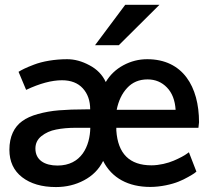

<svg xmlns="http://www.w3.org/2000/svg" viewBox="-20 -757 910 789"><path d="M459.5 -305.7C466.8 -342.3 481 -372.6 502.4 -395.5C523.9 -418.9 551.8 -430.7 586.4 -430.7C618.2 -430.7 645 -419.4 666 -397.5C687.5 -375.5 699.2 -344.7 701.7 -305.7ZM216.3 -76.7C163.6 -76.7 125.5 -99.1 125.5 -146.5C125.5 -167.5 133.8 -184.6 150.4 -197.8C167 -210.9 187 -220.2 210.4 -224.6C234.4 -229.5 261.7 -231.9 292.5 -231.9H351.1C349.6 -156.7 314.5 -76.7 216.3 -76.7ZM597.7 11.2C640.6 11.2 686.5 0.5 713.9 -10.7C727.5 -16.1 740.7 -22.5 753.4 -29.8C778.8 -43.9 783.2 -48.3 787.1 -51.8L756.3 -131.3L749 -126C738.8 -118.2 717.8 -106.9 693.8 -96.7C669.9 -86.4 634.3 -77.6 602.5 -77.6C512.2 -77.6 464.4 -125.5 458 -220.7V-231.9H795.4L797.9 -254.4C797.9 -400.9 731.4 -513.7 585 -513.7C550.3 -513.7 517.6 -505.4 486.8 -488.8C456.1 -472.2 432.1 -449.2 414.6 -419.9C400.9 -449.7 378.4 -472.7 347.7 -488.8C316.9 -505.4 286.6 -513.7 255.9 -513.7C204.6 -513.7 154.3 -504.9 119.1 -491.2C84.5 -478 69.8 -470.2 56.2 -461.9L87.4 -387.7C143.6 -414.1 192.4 -427.2 234.9 -427.2C271.5 -427.2 300.3 -416 320.3 -394C340.3 -372.1 350.6 -343.3 350.6 -307.6H332.5C290 -307.6 253.4 -306.2 222.7 -303.7C191.9 -301.3 163.1 -295.9 136.2 -288.6C109.4 -281.2 87.9 -271.5 71.3 -259.3C38.1 -235.4 18.6 -195.8 18.6 -141.6C18.6 -93.3 36.1 -55.7 70.8 -28.8C105.5 -2 151.9 11.7 210 11.7C252 11.7 290.5 2.4 325.2 -16.1C360.4 -34.7 386.7 -61 403.8 -95.7C439.5 -24.9 507.8 11.2 597.7 11.2ZM468.3 -571.3 635.3 -737.3H494.6L370.6 -571.3Z"/></svg>

Font: Ride SemiBold
Style: Regular
Weight: 600
Version: Version 3.000